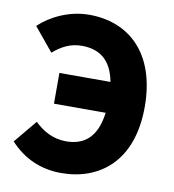

<svg xmlns="http://www.w3.org/2000/svg" viewBox="-85 -833 837 922"><g transform="rotate(10 333.5 -372.0)"><path d="M128 -547C170 -583 212 -605 267 -605C355 -605 413 -561 432 -458H183V-308H435C420 -188 360 -140 271 -140C206 -140 156 -170 117 -208L24 -96C91 -23 176 14 274 14C460 14 615 -102 615 -368C615 -633 467 -758 277 -758C178 -758 89 -713 34 -661Z"/></g></svg>

Font: Noto Sans CJK Black
Style: Bold
Weight: 900
Designer: Ryoko NISHIZUKA (kana & ideographs); Paul D. Hunt (Latin, Greek & Cyrillic); Wenlong ZHANG (bopomofo); Sandoll Communica
Foundry: Adobe Systems Incorporated
Version: Version 1.000;PS 1;hotconv 1.0.78;makeotf.lib2.5.61930